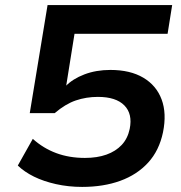

<svg xmlns="http://www.w3.org/2000/svg" viewBox="-20 -725 711 755"><path d="M303 10Q249 10 200 -1Q151 -12 113.5 -30.5Q76 -49 50 -74L109 -179Q150 -142 201 -123Q252 -104 314 -104Q362 -104 398.5 -117Q435 -130 458.5 -155Q482 -180 490 -218Q502 -277 469 -310.5Q436 -344 365 -344Q319 -344 278 -330Q237 -316 195 -280H97L167 -705H657L639 -592H273L240 -386H238Q266 -415 312 -432.5Q358 -450 414 -450Q492 -450 543.5 -419.5Q595 -389 615.5 -334Q636 -279 621 -205Q606 -133 562.5 -85.5Q519 -38 453 -14Q387 10 303 10Z"/></svg>

Font: Nunito Sans 7pt SemiExpanded
Style: Bold Italic
Weight: 700
Width: 6
Italic angle: -9°
Designer: Vernon Adams
Foundry: Vernon Adams
Version: Version 3.101;gftools[0.9.27]